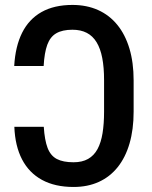

<svg xmlns="http://www.w3.org/2000/svg" viewBox="-20 -741 610 771"><path d="M37.6 -231.9H155.8Q159.2 -178.2 171.1 -147Q183.1 -115.7 208.3 -102.5Q233.4 -89.4 275.4 -89.4Q310.1 -89.4 333.7 -102.8Q357.4 -116.2 371.6 -142.3Q385.7 -168.5 391.8 -206.3Q397.9 -244.1 397.9 -292.5V-419.4Q397.9 -470.2 390.6 -508.1Q383.3 -545.9 367.9 -571.3Q352.5 -596.7 328.4 -609.1Q304.2 -621.6 271 -621.6Q230.5 -621.6 206.1 -607.4Q181.6 -593.3 169.9 -561.3Q158.2 -529.3 155.3 -476.1H37.1Q41.5 -554.7 68.8 -609.4Q96.2 -664.1 146.7 -692.6Q197.3 -721.2 271 -721.2Q328.1 -721.2 373.8 -700.7Q419.4 -680.2 451.2 -641.1Q482.9 -602.1 499.8 -545.9Q516.6 -489.7 516.6 -418.5V-292.5Q516.6 -221.2 500.2 -165Q483.9 -108.9 452.6 -69.8Q421.4 -30.8 376.7 -10.5Q332 9.8 275.4 9.8Q200.7 9.8 148.7 -18.6Q96.7 -46.9 68.6 -100.8Q40.5 -154.8 37.6 -231.9Z"/></svg>

Font: Roboto Condensed Medium
Style: Regular
Weight: 500
Designer: Christian Robertson
Foundry: Google
Version: Version 3.0